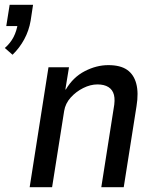

<svg xmlns="http://www.w3.org/2000/svg" viewBox="-41 -776 649 796"><path d="M11 -549 -21 -577Q2 -597 15 -622Q28 -647 33 -679L41 -668H-15L-1 -756H96L86 -690Q79 -649 59.5 -613Q40 -577 11 -549ZM82 0 160 -497H245L230 -405H232Q262 -456 310.5 -481Q359 -506 408 -506Q458 -506 486 -486.5Q514 -467 524 -429Q534 -391 525 -336L472 0H379L430 -325Q437 -361 431.5 -382.5Q426 -404 408.5 -415Q391 -426 363 -426Q334 -426 304 -411Q274 -396 252 -371.5Q230 -347 225 -316L175 0Z"/></svg>

Font: Nunito Sans 7pt Condensed Medium
Style: Italic
Weight: 500
Width: 3
Italic angle: -9°
Designer: Vernon Adams
Foundry: Vernon Adams
Version: Version 3.101;gftools[0.9.27]